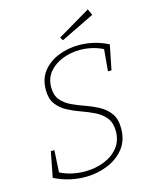

<svg xmlns="http://www.w3.org/2000/svg" viewBox="-129 -960 834 1051"><g transform="rotate(-15 288.0 -434.5)"><path d="M223 7Q179 7 134 -3.5Q89 -14 48 -35L76 -179H96L89 -55Q122 -38 158 -30.5Q194 -23 229 -23Q287 -23 337 -42.5Q387 -62 417.5 -100Q448 -138 448 -193Q448 -240 425.5 -268.5Q403 -297 367.5 -314.5Q332 -332 292 -346Q252 -360 216.5 -379Q181 -398 158.5 -428.5Q136 -459 136 -510Q136 -572 169 -614Q202 -656 256.5 -678Q311 -700 374 -700Q416 -700 458 -690Q500 -680 539 -660L511 -520H491L502 -643Q472 -658 439 -665.5Q406 -673 373 -673Q320 -673 273 -654.5Q226 -636 197 -601Q168 -566 168 -515Q168 -470 190.5 -443Q213 -416 248.5 -399.5Q284 -383 324 -369Q364 -355 399.5 -335.5Q435 -316 457.5 -284.5Q480 -253 480 -200Q480 -132 444 -86.5Q408 -41 349 -17Q290 7 223 7ZM297 -748 286 -766 472 -876 488 -841Z"/></g></svg>

Font: Bitter ExtraLight
Style: Italic
Weight: 200
Italic angle: -9°
Designer: Sol Matas, and Bitter project Authors
Foundry: Sol Matas
Version: Version 2.001